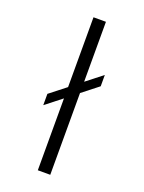

<svg xmlns="http://www.w3.org/2000/svg" viewBox="-147 -852 691 922"><g transform="rotate(20 198.0 -391.0)"><path d="M230 -417.7V0H166.4V-367.3L84.1 -302.7V-360.5L166.4 -425V-781.8H230V-475.5L312.3 -540V-482.3Z"/></g></svg>

Font: Spartan
Style: Regular
Weight: 400
Designer: Matt Bailey, Mirko Velimirovic
Foundry: Matt Bailey
Version: Version 1.005